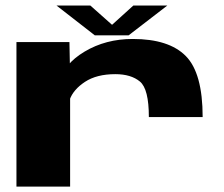

<svg xmlns="http://www.w3.org/2000/svg" viewBox="-20 -692 830 712"><path d="M532 -258Q532 -362 499 -389.5Q466 -417 407.5 -417Q338.5 -417 295.2 -388.5Q252 -360 238.5 -322.5L204 -389.5Q215 -453.5 293.5 -500.5Q372 -547.5 472 -547.5Q606.5 -547.5 669 -484.2Q731.5 -421 731.5 -258H532ZM41 -536H237.5L240 -405.5V0H41ZM315 -671.5 395.5 -600 474.5 -671.5H600.5L457 -561H331.5L189.5 -671.5Z"/></svg>

Font: Anybody Wide
Style: Bold
Weight: 700
Width: 7
Designer: Tyler Finck
Foundry: Etcetera Type Company
Version: Version 1.000; ttfautohint (v1.8)